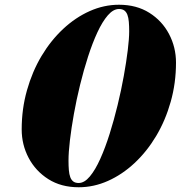

<svg xmlns="http://www.w3.org/2000/svg" viewBox="-20 -780 762 810"><path d="M312 10Q238 10 184 -24.2Q130 -58.5 100.8 -114Q71.5 -169.5 71.5 -234Q71.5 -320.5 93.8 -399.2Q116 -478 155.2 -543.8Q194.5 -609.5 246.5 -658Q298.5 -706.5 358.5 -733.2Q418.5 -760 482 -760Q556 -760 610 -726Q664 -692 693.2 -636.2Q722.5 -580.5 722.5 -516Q722.5 -429.5 700.2 -350.8Q678 -272 638.8 -206.2Q599.5 -140.5 547.5 -92Q495.5 -43.5 435.5 -16.8Q375.5 10 312 10ZM312 -8Q336 -8 359 -35.5Q382 -63 403 -109.8Q424 -156.5 442.5 -215.2Q461 -274 476.2 -336.8Q491.5 -399.5 502.2 -459.2Q513 -519 519 -568.2Q525 -617.5 525 -647.5Q525 -670 523.5 -687.8Q522 -705.5 517.5 -717.5Q513 -729.5 504.5 -735.8Q496 -742 482 -742Q458 -742 435 -715.5Q412 -689 391 -643.8Q370 -598.5 351.5 -541.2Q333 -484 317.8 -421.8Q302.5 -359.5 291.8 -299.5Q281 -239.5 275 -188.2Q269 -137 269 -102.5Q269 -80 270.5 -62.2Q272 -44.5 276.5 -32.5Q281 -20.5 289.5 -14.2Q298 -8 312 -8Z"/></svg>

Font: Bodoni Moda Black
Style: Italic
Weight: 900
Italic angle: -13°
Version: Version 2.005